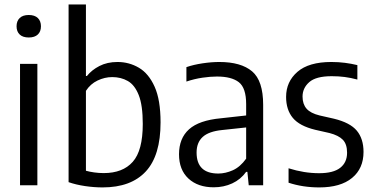

<svg xmlns="http://www.w3.org/2000/svg" viewBox="-20 -828 1675 858"><path d="M69.5 0V-542.5H147V0ZM108.5 -660.5Q82 -660.5 68 -673.8Q54 -687 54 -710.5Q54 -734 68 -747.5Q82 -761 108.5 -761Q135 -761 149 -747.5Q163 -734 163 -710.5Q163 -687 149 -673.8Q135 -660.5 108.5 -660.5Z M438.5 9.5Q400 9.5 359.8 3.5Q319.5 -2.5 286.5 -14V-808H364V-488.5H368.5Q389.5 -515 424.2 -533Q459 -551 505 -551Q557 -551 600.8 -525.2Q644.5 -499.5 671 -440.5Q697.5 -381.5 697.5 -281Q697.5 -133 631.5 -61.8Q565.5 9.5 438.5 9.5ZM443.5 -54.5Q528.5 -54.5 573.2 -104.8Q618 -155 618 -274Q618 -357.5 600 -403Q582 -448.5 551.2 -466Q520.5 -483.5 481.5 -483.5Q448 -483.5 416 -468.2Q384 -453 364 -422V-65Q379.5 -60.5 400.8 -57.5Q422 -54.5 443.5 -54.5Z M935 9Q864.5 9 822.2 -30Q780 -69 780 -138.5Q780 -210 824.8 -250.2Q869.5 -290.5 967.5 -299.5L1080 -312V-362.5Q1080 -435 1047.5 -460.5Q1015 -486 949.5 -486Q920.5 -486 884.5 -480.8Q848.5 -475.5 813 -463.5V-528Q845 -539 885 -545Q925 -551 960 -551Q1057 -551 1106.5 -509.2Q1156 -467.5 1156 -359.5V0H1091.5L1085.5 -60H1080Q1055.5 -26 1017.8 -8.5Q980 9 935 9ZM858.5 -146.5Q858.5 -52.5 955.5 -52.5Q987.5 -52.5 1020.5 -67.2Q1053.5 -82 1080 -119V-258.5L973 -247Q913 -241 885.8 -216Q858.5 -191 858.5 -146.5Z M1406.5 9.5Q1333 9.5 1269.5 -11.5V-76Q1339 -54 1406 -54Q1469.5 -54 1500.2 -78Q1531 -102 1531 -145.5Q1531 -184 1512 -203.5Q1493 -223 1452.5 -233.5L1388.5 -248Q1318.5 -265 1288.5 -301.2Q1258.5 -337.5 1258.5 -395Q1258.5 -463 1309.2 -507Q1360 -551 1460.5 -551Q1493 -551 1521.8 -547.2Q1550.5 -543.5 1577 -537V-472.5Q1547 -480.5 1520 -484Q1493 -487.5 1462.5 -487.5Q1392 -487.5 1362 -461Q1332 -434.5 1332 -396.5Q1332 -363 1349.8 -342.5Q1367.5 -322 1408.5 -312L1472.5 -297.5Q1544.5 -280 1574.5 -244Q1604.5 -208 1604.5 -149Q1604.5 -75 1553.2 -32.8Q1502 9.5 1406.5 9.5Z"/></svg>

Font: Encode Sans SemiCondensed SemiCondensed
Style: Regular
Weight: 400
Width: 4
Designer: Multiple Designers
Foundry: Impallari Type
Version: Version 3.000; ttfautohint (v1.8.3) -l 8 -r 50 -G 200 -x 14 